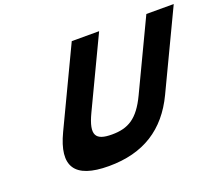

<svg xmlns="http://www.w3.org/2000/svg" viewBox="-134 -1025 1434 1239"><g transform="rotate(-20 583.0 -405.0)"><path d="M1165.9 -825H977.9L751.1 -348C685.5 -210 615.6 -170 504.3 -170C393 -170 361.2 -210 426.8 -348L653.6 -825H465.6L212.7 -293C115.7 -89 178.2 15 416.4 15C654.5 15 816 -89 912.9 -293Z"/></g></svg>

Font: Hussar
Style: BdSuprExtOblFive
Weight: 700
Foundry: Cannot Into Space Fonts
Version: Version 2.00